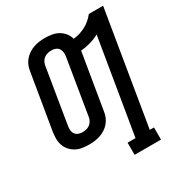

<svg xmlns="http://www.w3.org/2000/svg" viewBox="-217 -894 1183 1259"><g transform="rotate(-30 375.0 -264.0)"><path d="M434 215V123H494L613 -593Q580 -575 544 -565Q508 -555 472 -552L402 -130Q399 -109 390.5 -89Q382 -69 367.5 -52Q353 -35 334 -23Q315 -11 294 -4Q273 3 252 5.5Q231 8 211 8Q184 8 159 4Q134 0 112.5 -11.5Q91 -23 74.5 -41.5Q58 -60 49.5 -83.5Q41 -107 41 -133Q41 -159 45 -185L115 -605Q118 -626 126.5 -646Q135 -666 150 -683Q165 -700 184 -712Q203 -724 223.5 -731Q244 -738 265 -740.5Q286 -743 306 -743Q334 -743 360 -738.5Q386 -734 408 -721.5Q430 -709 446 -689Q462 -669 469 -644Q493 -646 516 -653Q539 -660 561 -671.5Q583 -683 602 -699.5Q621 -716 636 -735H744L602 123H634V215ZM212 -84Q226 -84 240 -87Q254 -90 266 -98Q278 -106 286 -118.5Q294 -131 297 -145L366 -565Q369 -581 367.5 -597.5Q366 -614 358 -626.5Q350 -639 335.5 -645Q321 -651 304 -651Q291 -651 277 -648Q263 -645 251 -637Q239 -629 231 -616.5Q223 -604 220 -590L151 -170Q148 -154 149 -137.5Q150 -121 158.5 -108.5Q167 -96 181.5 -90Q196 -84 212 -84Z"/></g></svg>

Font: Iosevka Etoile Semibold
Style: Italic
Weight: 600
Italic angle: -9°
Designer: Belleve Invis
Foundry: Belleve Invis
Version: Version 22.1.2; ttfautohint (v1.8.4)